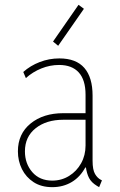

<svg xmlns="http://www.w3.org/2000/svg" viewBox="-20 -773 502 801"><path d="M198.2 7.8Q152.3 7.8 120.4 -12.9Q88.4 -33.7 71.5 -67.6Q54.7 -101.6 54.7 -141.6Q54.7 -214.8 107.7 -257.8Q160.6 -300.8 244.1 -300.8H346.7V-273.4H244.1Q173.3 -273.4 128.7 -238Q84 -202.6 84 -141.6Q84 -90.3 114.7 -54.9Q145.5 -19.5 198.2 -19.5Q236.8 -19.5 268.3 -39.1Q299.8 -58.6 318.4 -91.8Q336.9 -125 336.9 -166V-274.4V-279.3V-377.9Q336.9 -439.5 308.6 -470.7Q280.3 -502 226.6 -502Q188.5 -502 152.6 -487.5Q116.7 -473.1 87.9 -447.3L77.1 -472.7Q106.4 -499 145.8 -514.2Q185.1 -529.3 227.5 -529.3Q297.4 -529.3 331.8 -489.7Q366.2 -450.2 366.2 -374V-102.5Q366.2 -64.5 376.5 -47.1Q386.7 -29.8 401.4 -22.5L405.3 -20.5L393.6 7.8L383.8 2Q361.3 -11.7 351.6 -30.3Q341.8 -48.8 337.9 -78.1L341.8 -74.2H330.1L337.9 -78.1Q315.9 -35.6 279.8 -13.9Q243.7 7.8 198.2 7.8ZM222.7 -582 201.2 -599.6 307.6 -752.9 330.1 -736.3Z"/></svg>

Font: Reddit Sans Condensed ExtraLight
Style: Regular
Weight: 250
Version: Version 1.014